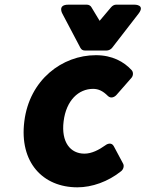

<svg xmlns="http://www.w3.org/2000/svg" viewBox="-20 -764 622 821"><path d="M84 -245C62 -70 163 37 311 37C373 37 442 13 498 -32C508 -40 512 -55 506 -65L467 -138C458 -156 440 -150 431 -143C403 -123 372 -107 341 -107C281 -107 241 -156 252 -245C263 -335 316 -384 378 -384C401 -384 420 -375 441 -354C454 -341 470 -349 478 -358L542 -431C550 -440 551 -455 543 -464C510 -500 460 -528 390 -528C246 -528 106 -423 84 -245ZM324 -559C328 -552 334 -548 343 -548H436C444 -548 453 -552 459 -559L572 -705C603 -745 555 -744 555 -744H476C469 -744 461 -740 455 -733L406 -675L371 -733C368 -739 360 -744 352 -744H272C224 -744 247 -705 247 -705Z"/></svg>

Font: Falling Sky
Style: BlkObl
Weight: 900
Designer: Paul D. Hunt
Foundry: Adobe Systems Incorporated
Version: Version 1.02